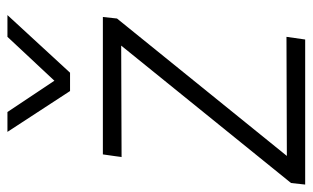

<svg xmlns="http://www.w3.org/2000/svg" viewBox="-192 -642 820 503"><g transform="rotate(-90 217.5 -390.0)"><path d="M366 0H-14L-10 -37L350 -482L58 -481L65 -530H425L421 -493L61 -48L373 -49ZM279 -616H231L124 -780H176L258 -657L373 -780H430Z"/></g></svg>

Font: Tanohe Sans Light
Style: Italic
Weight: 300
Designer: Village Type and Design LLC & Cristiano Sobral
Foundry: Cooper Hewitt Smithsonian Design Museum
Version: Version 1.00;September 29, 2021;FontCreator 13.0.0.2655 64-b